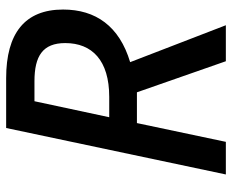

<svg xmlns="http://www.w3.org/2000/svg" viewBox="-85 -669 754 624"><g transform="rotate(-90 292.0 -357.0)"><path d="M37 0H143L204 -289H304L405 0H522L402 -311C519 -346 573 -423 573 -529C573 -653 496 -714 350 -714H188ZM289 -379H223L275 -622H340C422 -622 464 -595 464 -522C464 -435 408 -379 289 -379Z"/></g></svg>

Font: Noto Sans Medium
Style: Italic
Weight: 500
Italic angle: -12°
Designer: Monotype Design Team
Foundry: Monotype Imaging Inc.
Version: Version 2.013